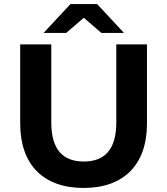

<svg xmlns="http://www.w3.org/2000/svg" viewBox="-20 -920 828 951"><path d="M394 11C591 11 708 -102 708 -308V-700H556V-313C556 -178 497 -120 395 -120C293 -120 234 -178 234 -313V-700H80V-308C80 -102 197 11 394 11ZM395 -832 482 -757H594L461 -900H329L196 -757H308Z"/></svg>

Font: Montserrat-Alt1
Style: Bold
Weight: 700
Designer: Differentunic
Foundry: Differentunic
Version: Version 7.222